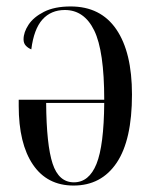

<svg xmlns="http://www.w3.org/2000/svg" viewBox="-20 -565 471 595"><path d="M208 10Q126 10 82 -55Q38 -120 38 -237V-256H303Q303 -407 272 -470.5Q241 -534 181 -534Q138 -534 111.5 -504.5Q85 -475 77 -412Q67 -416 60 -423.5Q53 -431 53 -443Q53 -465 68.5 -488.5Q84 -512 116.5 -528.5Q149 -545 199 -545Q292 -545 340.5 -474Q389 -403 389 -272Q389 -131 341.5 -60.5Q294 10 208 10ZM209 0Q256 0 279 -57Q302 -114 303 -246H123Q124 -116 143 -58Q162 0 209 0Z"/></svg>

Font: Noto Serif Display ExtraCondensed
Style: Regular
Weight: 400
Width: 2
Designer: Monotype Design Team
Foundry: Monotype Imaging Inc.
Version: Version 2.009